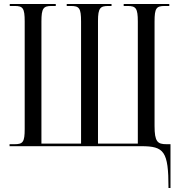

<svg xmlns="http://www.w3.org/2000/svg" viewBox="-20 -734 903 964"><path d="M826 210H836V-10H816C771 -10 756 -22 756 -102V-626C756 -693 765 -704 807 -704H830V-714H601V-704H621C662 -704 672 -693 672 -626V-13H472V-629C472 -695 484 -704 525 -704H540V-714H315V-704H335C378 -704 387 -694 387 -625V-13H188V-626C188 -693 198 -704 239 -704H260V-714H29V-704H54C95 -704 104 -693 104 -626V-86C104 -21 95 -10 54 -10H28V0H689C804 0 826 25 826 210Z"/></svg>

Font: Noto Serif Display ExtraCondensed
Style: Regular
Weight: 400
Width: 2
Designer: Monotype Design Team
Foundry: Monotype Imaging Inc.
Version: Version 2.009